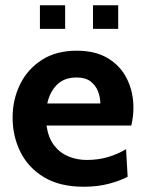

<svg xmlns="http://www.w3.org/2000/svg" viewBox="-20 -701 555 731"><path d="M299 10Q208 10 148 -26Q88 -62 58 -122Q28 -182 28 -253Q28 -322 56.5 -380Q85 -438 139.5 -473Q194 -508 272 -508Q344 -508 392 -478.5Q440 -449 464 -399.5Q488 -350 488 -291Q488 -274 486 -257.5Q484 -241 480 -223H157Q164 -176 186 -147.5Q208 -119 240.5 -105.5Q273 -92 310 -92Q354 -92 391 -103Q428 -114 460 -133L466 -28Q438 -13 395 -1.5Q352 10 299 10ZM160 -307H362Q362 -330 353.5 -352.5Q345 -375 325.5 -390.5Q306 -406 272 -406Q224 -406 196.5 -378Q169 -350 160 -307ZM334 -591V-681H430V-591ZM132 -591V-681H228V-591Z"/></svg>

Font: Cabin VF Beta
Style: Regular
Weight: 400
Designer: Pablo Impallari
Foundry: Pablo Impallari. http://www.impallari.com Igino Marini. http://www.ikern.com
Version: Version 2.200